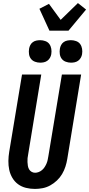

<svg xmlns="http://www.w3.org/2000/svg" viewBox="-20 -1219 579 1247"><path d="M207 8Q177 8 148.5 1Q120 -6 97.5 -22.5Q75 -39 60.5 -63.5Q46 -88 40 -116Q34 -144 34.5 -174Q35 -204 40 -234L123 -735H248L163 -217Q160 -204 159 -191.5Q158 -179 158.5 -166.5Q159 -154 161 -142Q163 -130 168.5 -120Q174 -110 184.5 -103.5Q195 -97 208 -97Q219 -97 231 -101.5Q243 -106 253 -114.5Q263 -123 270 -134Q277 -145 282 -156.5Q287 -168 289.5 -180Q292 -192 294 -204L382 -735H507L417 -187Q413 -162 405 -137Q397 -112 383.5 -89Q370 -66 350 -47Q330 -28 306.5 -15Q283 -2 257.5 3Q232 8 207 8ZM441 -812Q424 -812 407.5 -818Q391 -824 381 -837Q371 -850 368.5 -867.5Q366 -885 369 -903Q371 -915 377 -926.5Q383 -938 393.5 -945.5Q404 -953 416.5 -955.5Q429 -958 441 -958Q458 -958 474.5 -952Q491 -946 500.5 -933Q510 -920 513 -902.5Q516 -885 513 -867Q511 -855 504.5 -843.5Q498 -832 487.5 -824.5Q477 -817 465 -814.5Q453 -812 441 -812ZM241 -812Q224 -812 207.5 -818Q191 -824 181 -837Q171 -850 168.5 -867.5Q166 -885 169 -903Q171 -915 177 -926.5Q183 -938 193.5 -945.5Q204 -953 216.5 -955.5Q229 -958 241 -958Q258 -958 274.5 -952Q291 -946 300.5 -933Q310 -920 313 -902.5Q316 -885 313 -867Q311 -855 304.5 -843.5Q298 -832 287.5 -824.5Q277 -817 265 -814.5Q253 -812 241 -812ZM301 -1020 236 -1162 298 -1194 374 -1090 486 -1199 539 -1157 425 -1020Z"/></svg>

Font: Iosevka Term Curly Extrabold
Style: Italic
Weight: 800
Italic angle: -9°
Designer: Belleve Invis
Foundry: Belleve Invis
Version: Version 32.3.0